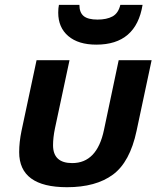

<svg xmlns="http://www.w3.org/2000/svg" viewBox="-20 -762 683 797"><path d="M258.3 15.1Q59.6 15.1 59.6 -130.4Q59.6 -171.9 69.3 -218.8L131.8 -512.2H268.6L208 -228.5Q200.2 -190.9 200.2 -159.2Q200.2 -85 279.8 -85Q382.8 -85 411.6 -222.7L472.7 -512.2H609.4L546.9 -218.8Q519.5 -89.4 448.7 -37.1Q377.9 15.1 258.3 15.1ZM379.9 -576.7Q305.2 -576.7 263.4 -612.3Q221.7 -647.9 221.7 -709.5Q221.7 -728 224.6 -741.7H309.6Q309.6 -710 327.4 -695.3Q345.2 -680.7 384.8 -680.7Q422.9 -680.7 447 -693.8Q471.2 -707 479.5 -741.7H571.8Q544.9 -576.7 379.9 -576.7Z"/></svg>

Font: Cadman
Style: Bold Italic
Weight: 700
Italic angle: -12°
Designer: Paul James MIller
Foundry: High-Logic / Made with FontCreator
Version: Version 2.114;March 28, 2021;FontCreator 13.0.0.2683 64-bit